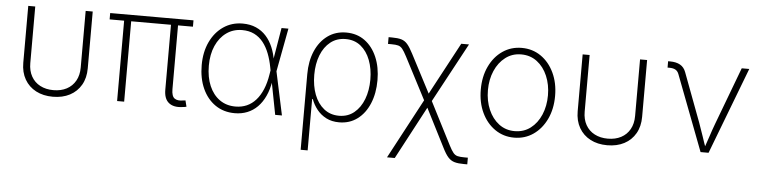

<svg xmlns="http://www.w3.org/2000/svg" viewBox="-46 -777 4762 1204"><g transform="rotate(5 2335.0 -174.5)"><path d="M293 8.3Q232.4 8.3 186.8 -15.6Q141.1 -39.6 115.7 -83.7Q90.3 -127.9 90.3 -188V-545.9H134.3V-189.5Q134.3 -141.1 154.1 -106Q173.8 -70.8 209.7 -52Q245.6 -33.2 293 -33.2Q340.8 -33.2 376.5 -52Q412.1 -70.8 431.9 -106Q451.7 -141.1 451.7 -189.5V-545.9H496.1V-188Q496.1 -127.9 470.7 -83.7Q445.3 -39.6 399.7 -15.6Q354 8.3 293 8.3Z M1106.4 2Q1053.2 9.3 1022.7 -15.4Q992.2 -40 992.2 -97.2V-528.8H1036.6V-104.5Q1036.6 -60.1 1055.7 -46.6Q1074.7 -33.2 1109.4 -39.6Q1116.2 -40 1117.9 -40.3Q1119.6 -40.5 1124 -41.5L1133.8 -2.4Q1128.9 -1 1121.8 0.2Q1114.7 1.5 1106.4 2ZM697.3 0V-528.8H741.7V0ZM606 -505.9V-545.9H1130.4V-505.9Z M1438.5 11.7Q1368.2 11.7 1315.9 -24.2Q1263.7 -60.1 1234.9 -123.8Q1206.1 -187.5 1206.1 -271Q1206.1 -353.5 1236.1 -417Q1266.1 -480.5 1318.8 -516.6Q1371.6 -552.7 1439.9 -552.7Q1487.3 -552.7 1524.4 -536.4Q1561.5 -520 1587.9 -490.7Q1614.3 -461.4 1630.9 -422.1Q1647.5 -382.8 1654.3 -336.9H1668.9L1676.3 -274.4L1734.9 0H1692.4L1635.7 -293.5Q1627 -340.3 1611.6 -380.1Q1596.2 -419.9 1572.8 -449.5Q1549.3 -479 1516.6 -495.4Q1483.9 -511.7 1440.4 -511.7Q1384.3 -511.7 1341.6 -481.2Q1298.8 -450.7 1274.9 -396.7Q1251 -342.8 1251 -271Q1251 -198.7 1274.2 -144.5Q1297.4 -90.3 1339.6 -60.3Q1381.8 -30.3 1439 -30.3Q1478 -30.3 1510.3 -44.4Q1542.5 -58.6 1567.4 -86.7Q1592.3 -114.7 1609.4 -155.5Q1626.5 -196.3 1634.8 -249.5L1684.6 -545.9H1728L1676.3 -271.5L1669.4 -210H1656.2Q1647.5 -156.2 1628.4 -115Q1609.4 -73.7 1581.3 -45.4Q1553.2 -17.1 1517.1 -2.7Q1481 11.7 1438.5 11.7Z M1870.6 204.1V-272Q1870.6 -354 1897.9 -417.5Q1925.3 -481 1975.1 -517.1Q2024.9 -553.2 2091.8 -553.2Q2159.2 -553.2 2208.5 -517.3Q2257.8 -481.4 2285.2 -417.7Q2312.5 -354 2312.5 -272Q2312.5 -189.5 2285.6 -125.2Q2258.8 -61 2210 -24.7Q2161.1 11.7 2095.7 11.7Q2048.8 11.7 2013.9 -6.3Q1979 -24.4 1955.3 -54.2Q1931.6 -84 1918.9 -119.1H1914.6V204.1ZM2091.3 -29.3Q2146.5 -29.3 2186 -61.5Q2225.6 -93.8 2246.6 -148.7Q2267.6 -203.6 2267.6 -272Q2267.6 -339.8 2246.8 -394.3Q2226.1 -448.7 2186.8 -480.5Q2147.5 -512.2 2091.8 -512.2Q2036.6 -512.2 1996.8 -481Q1957 -449.7 1935.8 -395.5Q1914.6 -341.3 1914.6 -272Q1914.6 -202.6 1935.5 -147.7Q1956.5 -92.8 1996.3 -61Q2036.1 -29.3 2091.3 -29.3Z M2414.1 204.1 2626.5 -194.3H2651.9L2800.3 96.2Q2815.9 126.5 2827.4 140.4Q2838.9 154.3 2854.7 158.2Q2870.6 162.1 2898.4 162.1H2919.4V204.1H2898.4Q2861.8 204.1 2838.9 197.5Q2815.9 190.9 2798.8 172.1Q2781.7 153.3 2762.7 115.2L2639.2 -127.9L2462.9 204.1ZM2622.1 -158.2 2477.5 -436.5Q2460.9 -468.3 2449.5 -482.4Q2438 -496.6 2422.9 -500.7Q2407.7 -504.9 2379.4 -504.9H2358.4V-547.4H2379.4Q2416.5 -547.4 2439 -540.8Q2461.4 -534.2 2478.3 -514.4Q2495.1 -494.6 2514.6 -456.5L2639.6 -216.8L2815.9 -545.9H2864.7L2655.8 -158.2Z M3196.8 11.7Q3129.4 11.7 3076.4 -24.9Q3023.4 -61.5 2993.2 -125.2Q2962.9 -189 2962.9 -271Q2962.9 -353 2993.2 -416.7Q3023.4 -480.5 3076.4 -516.8Q3129.4 -553.2 3196.8 -553.2Q3264.6 -553.2 3317.4 -516.8Q3370.1 -480.5 3400.4 -416.5Q3430.7 -352.5 3430.7 -271Q3430.7 -189 3400.4 -125.2Q3370.1 -61.5 3317.4 -24.9Q3264.6 11.7 3196.8 11.7ZM3196.8 -29.3Q3253.9 -29.3 3296.4 -61.5Q3338.9 -93.8 3362.3 -148.7Q3385.7 -203.6 3385.7 -271Q3385.7 -337.9 3362.3 -392.8Q3338.9 -447.8 3296.4 -480Q3253.9 -512.2 3196.8 -512.2Q3140.1 -512.2 3097.7 -479.7Q3055.2 -447.3 3031.5 -392.8Q3007.8 -338.4 3007.8 -271Q3007.8 -203.6 3031.5 -148.7Q3055.2 -93.8 3097.7 -61.5Q3140.1 -29.3 3196.8 -29.3Z M3782.7 8.3Q3722.2 8.3 3676.5 -15.6Q3630.9 -39.6 3605.5 -83.7Q3580.1 -127.9 3580.1 -188V-545.9H3624V-189.5Q3624 -141.1 3643.8 -106Q3663.6 -70.8 3699.5 -52Q3735.4 -33.2 3782.7 -33.2Q3830.6 -33.2 3866.2 -52Q3901.9 -70.8 3921.6 -106Q3941.4 -141.1 3941.4 -189.5V-545.9H3985.8V-188Q3985.8 -127.9 3960.4 -83.7Q3935.1 -39.6 3889.4 -15.6Q3843.8 8.3 3782.7 8.3Z M4370.1 0 4188.5 -476.1Q4181.2 -494.6 4166.7 -502.2Q4152.3 -509.8 4129.4 -509.8H4117.7V-549.8H4130.4Q4168.9 -549.8 4193.8 -535.6Q4218.8 -521.5 4230 -490.7L4345.2 -183.6Q4360.8 -141.6 4374.3 -100.1Q4387.7 -58.6 4402.8 -18.1H4388.2Q4402.8 -58.6 4416.3 -100.3Q4429.7 -142.1 4445.3 -183.6L4581.5 -545.9H4628.9L4420.4 0Z"/></g></svg>

Font: Inter ExtraLight
Style: Regular
Weight: 250
Designer: Rasmus Andersson
Foundry: rsms
Version: Version 4.001;git-66647c0bb